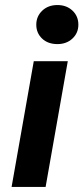

<svg xmlns="http://www.w3.org/2000/svg" viewBox="-20 -742 331 762"><path d="M26 0 114 -499H249L161 0ZM208 -567Q170 -567 147 -589Q124 -611 124 -644Q124 -677 147.5 -699.5Q171 -722 208 -722Q244 -722 267.5 -700Q291 -678 291 -644Q291 -611 267.5 -589Q244 -567 208 -567Z"/></svg>

Font: DM Sans 20pt
Style: Bold Italic
Weight: 700
Italic angle: -10°
Version: Version 4.004;gftools[0.9.30]